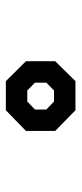

<svg xmlns="http://www.w3.org/2000/svg" viewBox="164 -996 272 640"><g transform="rotate(90 300.0 -676.0)"><path d="M250.5 -791.5 184 -724V-626.5L250.5 -559.5H347.5L416.5 -626.5V-724L347.5 -791.5ZM281.5 -720H318.5L345 -694.5V-656.5L318.5 -631H281.5L255.5 -656.5V-694.5Z"/></g></svg>

Font: Kode Mono
Style: Regular
Weight: 400
Monospace: yes
Designer: Isa Ozler
Foundry: Kadena LLC
Version: Version 1.000;gftools[0.9.28]